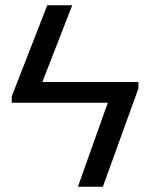

<svg xmlns="http://www.w3.org/2000/svg" viewBox="-20 -708 569 728"><path d="M504.9 -373 370.1 0H275.4L388.7 -318.4H24.4V-342.3L159.2 -688H253.9L140.6 -397H504.9Z"/></svg>

Font: Arimo
Style: Regular
Weight: 400
Designer: Steve Matteson
Foundry: Monotype Imaging Inc.
Version: Version 1.33